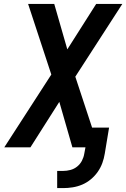

<svg xmlns="http://www.w3.org/2000/svg" viewBox="-20 -755 647 984"><path d="M304 209H273V121H304Q322 121 341 116Q360 111 375.5 98.5Q391 86 400 68.5Q409 51 412 32L418 0H351L284 -233L136 0H2L243 -373L124 -735H258L325 -502L473 -735H607L366 -362L452 -101H539L517 32Q513 57 504.5 80.5Q496 104 481 125.5Q466 147 445.5 164Q425 181 401.5 191Q378 201 353 205Q328 209 304 209Z"/></svg>

Font: Iosevka SS04 Extended Oblique
Style: Bold
Weight: 700
Width: 7
Italic angle: -9°
Monospace: yes
Designer: Belleve Invis
Foundry: Belleve Invis
Version: Version 19.0.0; ttfautohint (v1.8.4)